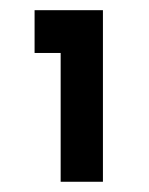

<svg xmlns="http://www.w3.org/2000/svg" viewBox="-20 -688 293 377"><path d="M182.1 -331.1H99.1V-584H47.9V-668H182.1Z"/></svg>

Font: Bruno Ace SC
Style: Regular
Weight: 400
Designer: Astigmatic (AOETI)
Foundry: Astigmatic (AOETI)
Version: Version 1.000